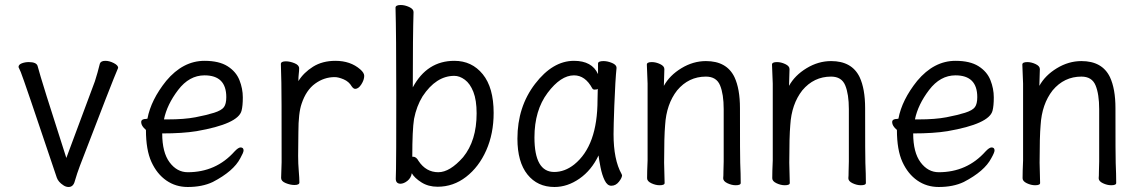

<svg xmlns="http://www.w3.org/2000/svg" viewBox="-20 -729 4540 767"><path d="M254 18Q243 18 233 11Q213 -2 207 -19Q74 -415 63 -441L54 -461Q54 -471 67 -476Q80 -481 95 -481Q125 -481 130 -466Q145 -408 245 -98L359 -404Q370 -438 379 -475Q383 -486 401 -486Q417 -486 434.5 -477Q452 -468 452 -458Q430 -408 299 -66Q288 -37 279 -6Q273 18 254 18Z M730 18Q682 18 644.5 -8Q607 -34 585 -82Q563 -130 563 -210Q544 -226 544 -241Q544 -254 564 -254L569 -255Q583 -330 644 -406Q711 -486 797 -486Q855 -486 889 -464.5Q923 -443 936.5 -409Q950 -375 950 -340Q950 -306 945 -287Q932 -234 765 -205Q709 -196 628 -196Q628 -120 657.5 -80.5Q687 -41 730 -41Q843 -41 917 -124Q932 -140 941 -140Q953 -140 953 -128Q953 -120 940 -97Q913 -45 830 -2Q788 18 730 18ZM635 -252H650Q716 -252 760.5 -260.5Q805 -269 835 -278.5Q865 -288 874.5 -301Q884 -314 884 -341Q884 -428 797 -428Q736 -428 691.5 -369.5Q647 -311 635 -252Z M1156 10Q1140 10 1121.5 2.5Q1103 -5 1103 -18L1105 -81Q1105 -378 1104 -398Q1102 -454 1102 -474Q1103 -484 1122 -484Q1138 -484 1156.5 -476.5Q1175 -469 1175 -456Q1175 -446 1173.5 -434Q1172 -422 1172 -405Q1193 -439 1230.5 -462.5Q1268 -486 1320 -486Q1380 -486 1419 -452Q1435 -438 1435 -426Q1435 -410 1423.5 -392Q1412 -374 1399 -374Q1392 -374 1385 -384Q1374 -403 1353 -412Q1332 -421 1317 -421Q1275 -421 1239 -395Q1203 -369 1185 -315Q1172 -278 1172 -201Q1171 -163 1171 -106Q1171 -75 1173.5 -46Q1176 -17 1176 0Q1176 10 1156 10Z M1728 17Q1691 17 1663.5 -0.5Q1636 -18 1625 -37Q1622 -18 1607.5 -6.5Q1593 5 1579 5Q1561 4 1561 -15Q1561 -27 1562 -54Q1563 -81 1563 -350Q1563 -591 1560 -699Q1561 -709 1581 -709Q1597 -709 1614.5 -701Q1632 -693 1632 -681Q1629 -589 1629 -380Q1686 -486 1795 -486Q1865 -486 1908.5 -432.5Q1952 -379 1952 -278Q1952 -195 1922.5 -128.5Q1893 -62 1842 -22.5Q1791 17 1728 17ZM1731 -41Q1777 -41 1830 -101Q1884 -167 1884 -276Q1884 -329 1871 -362Q1858 -395 1837 -410.5Q1816 -426 1795 -426Q1722 -426 1668 -344Q1644 -305 1634 -254Q1627 -210 1627 -103Q1628 -103 1630 -103Q1643 -103 1652 -86Q1682 -41 1731 -41Z M2195 18Q2127 18 2087 -32Q2047 -82 2047 -175Q2047 -302 2117.5 -394Q2188 -486 2273 -486Q2345 -486 2369 -433V-475Q2369 -485 2391 -485Q2407 -485 2425 -477.5Q2443 -470 2443 -458Q2438 -411 2434 -306Q2431 -225 2431 -193Q2431 -91 2463 -34L2465 -29Q2465 -19 2452.5 -3Q2440 13 2422 13Q2406 13 2395.5 -8.5Q2385 -30 2379 -60.5Q2373 -91 2371 -108Q2343 -49 2295 -15.5Q2247 18 2195 18ZM2194 -42Q2236 -42 2274 -72Q2367 -147 2367 -330Q2367 -356 2368 -374Q2365 -371 2355 -371Q2349 -371 2346 -376Q2318 -428 2273 -428Q2220 -428 2167.5 -358Q2115 -288 2115 -180Q2115 -42 2194 -42Z M2615 11Q2599 11 2582 3Q2565 -5 2565 -17Q2565 -44 2567 -88V-395Q2564 -458 2564 -471Q2564 -481 2584 -481Q2600 -481 2617 -473Q2634 -465 2634 -453L2632 -386Q2655 -428 2702 -456.5Q2749 -485 2800 -485Q2883 -485 2914 -421Q2936 -374 2936 -297Q2936 -99 2937 -78Q2939 -33 2939 2Q2939 11 2919 11Q2903 11 2886 3Q2869 -5 2869 -17Q2870 -25 2870 -44.5Q2870 -64 2871 -84V-293Q2871 -353 2856.5 -388Q2842 -423 2800 -423Q2731 -423 2685 -368Q2642 -313 2637 -229Q2633 -184 2633 -79Q2633 -56 2635 2Q2635 11 2615 11Z M3115 11Q3099 11 3082 3Q3065 -5 3065 -17Q3065 -44 3067 -88V-395Q3064 -458 3064 -471Q3064 -481 3084 -481Q3100 -481 3117 -473Q3134 -465 3134 -453L3132 -386Q3155 -428 3202 -456.5Q3249 -485 3300 -485Q3383 -485 3414 -421Q3436 -374 3436 -297Q3436 -99 3437 -78Q3439 -33 3439 2Q3439 11 3419 11Q3403 11 3386 3Q3369 -5 3369 -17Q3370 -25 3370 -44.5Q3370 -64 3371 -84V-293Q3371 -353 3356.5 -388Q3342 -423 3300 -423Q3231 -423 3185 -368Q3142 -313 3137 -229Q3133 -184 3133 -79Q3133 -56 3135 2Q3135 11 3115 11Z M3730 18Q3682 18 3644.5 -8Q3607 -34 3585 -82Q3563 -130 3563 -210Q3544 -226 3544 -241Q3544 -254 3564 -254L3569 -255Q3583 -330 3644 -406Q3711 -486 3797 -486Q3855 -486 3889 -464.5Q3923 -443 3936.5 -409Q3950 -375 3950 -340Q3950 -306 3945 -287Q3932 -234 3765 -205Q3709 -196 3628 -196Q3628 -120 3657.5 -80.5Q3687 -41 3730 -41Q3843 -41 3917 -124Q3932 -140 3941 -140Q3953 -140 3953 -128Q3953 -120 3940 -97Q3913 -45 3830 -2Q3788 18 3730 18ZM3635 -252H3650Q3716 -252 3760.5 -260.5Q3805 -269 3835 -278.5Q3865 -288 3874.5 -301Q3884 -314 3884 -341Q3884 -428 3797 -428Q3736 -428 3691.5 -369.5Q3647 -311 3635 -252Z M4115 11Q4099 11 4082 3Q4065 -5 4065 -17Q4065 -44 4067 -88V-395Q4064 -458 4064 -471Q4064 -481 4084 -481Q4100 -481 4117 -473Q4134 -465 4134 -453L4132 -386Q4155 -428 4202 -456.5Q4249 -485 4300 -485Q4383 -485 4414 -421Q4436 -374 4436 -297Q4436 -99 4437 -78Q4439 -33 4439 2Q4439 11 4419 11Q4403 11 4386 3Q4369 -5 4369 -17Q4370 -25 4370 -44.5Q4370 -64 4371 -84V-293Q4371 -353 4356.5 -388Q4342 -423 4300 -423Q4231 -423 4185 -368Q4142 -313 4137 -229Q4133 -184 4133 -79Q4133 -56 4135 2Q4135 11 4115 11Z"/></svg>

Font: LXGW WenKai Mono Lite
Style: Regular
Weight: 400
Monospace: yes
Designer: LXGW / Fontworks Inc.
Foundry: LXGW / Fontworks Inc.
Version: Version 1.520; June 14, 2025